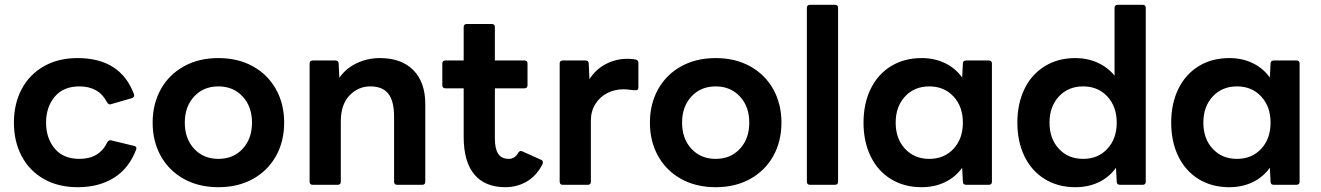

<svg xmlns="http://www.w3.org/2000/svg" viewBox="-20 -770 5503 800"><path d="M38 -259Q38 -338 70.5 -399Q103 -460 163 -494Q223 -528 303 -528Q482 -528 538 -378Q539 -376 539 -373Q539 -364 529 -361L443 -336L439 -335Q431 -335 426 -344Q392 -410 311 -410Q244 -410 208 -367Q172 -324 172 -259Q172 -194 208 -151Q244 -108 311 -108Q394 -108 427 -177Q433 -188 444 -185L539 -162Q552 -159 547 -146Q517 -68 454.5 -29Q392 10 304 10Q223 10 163 -24Q103 -58 70.5 -119Q38 -180 38 -259Z M616 -259Q616 -337 650 -398Q684 -459 746 -493.5Q808 -528 890 -528Q972 -528 1034 -493.5Q1096 -459 1130 -398Q1164 -337 1164 -259Q1164 -181 1130 -120Q1096 -59 1034 -24.5Q972 10 890 10Q808 10 746 -24.5Q684 -59 650 -120Q616 -181 616 -259ZM1030 -259Q1030 -326 991 -368Q952 -410 890 -410Q828 -410 789 -368Q750 -326 750 -259Q750 -192 789 -150Q828 -108 890 -108Q952 -108 991 -150Q1030 -192 1030 -259Z M1283 0Q1270 0 1270 -13V-505Q1270 -518 1283 -518H1377Q1391 -518 1391 -505L1394 -446Q1422 -486 1467 -507Q1512 -528 1563 -528Q1653 -528 1702.5 -477.5Q1752 -427 1752 -337V-13Q1752 0 1739 0H1635Q1622 0 1622 -13V-284Q1622 -349 1598 -379.5Q1574 -410 1523 -410Q1472 -410 1436 -372Q1400 -334 1400 -264V-13Q1400 0 1387 0Z M1912 -200V-402H1836Q1823 -402 1823 -415V-505Q1823 -518 1836 -518H1912V-657Q1912 -670 1925 -670H2029Q2042 -670 2042 -657V-518H2165Q2178 -518 2178 -505V-415Q2178 -402 2165 -402H2042V-192Q2042 -150 2056 -129Q2070 -108 2100 -108Q2125 -108 2139 -133Q2146 -145 2157 -139L2235 -104Q2242 -101 2242 -93Q2242 -89 2239 -83Q2213 -35 2173 -12.5Q2133 10 2086 10Q2001 10 1956.5 -43Q1912 -96 1912 -200Z M2325 0Q2312 0 2312 -13V-505Q2312 -518 2325 -518H2419Q2433 -518 2433 -505L2436 -440Q2462 -481 2504 -503Q2546 -525 2594 -525Q2614 -525 2629 -522Q2640 -519 2640 -508V-405Q2640 -394 2629 -394Q2619 -394 2604.5 -396Q2590 -398 2578 -398Q2542 -398 2511 -382.5Q2480 -367 2461 -337Q2442 -307 2442 -268V-13Q2442 0 2429 0Z M2688 -259Q2688 -337 2722 -398Q2756 -459 2818 -493.5Q2880 -528 2962 -528Q3044 -528 3106 -493.5Q3168 -459 3202 -398Q3236 -337 3236 -259Q3236 -181 3202 -120Q3168 -59 3106 -24.5Q3044 10 2962 10Q2880 10 2818 -24.5Q2756 -59 2722 -120Q2688 -181 2688 -259ZM3102 -259Q3102 -326 3063 -368Q3024 -410 2962 -410Q2900 -410 2861 -368Q2822 -326 2822 -259Q2822 -192 2861 -150Q2900 -108 2962 -108Q3024 -108 3063 -150Q3102 -192 3102 -259Z M3355 0Q3342 0 3342 -13V-737Q3342 -750 3355 -750H3459Q3472 -750 3472 -737V-13Q3472 0 3459 0Z M3578 -259Q3578 -338 3607.5 -399Q3637 -460 3692 -494Q3747 -528 3820 -528Q3874 -528 3917.5 -507Q3961 -486 3989 -447L3992 -505Q3992 -518 4006 -518H4100Q4113 -518 4113 -505V-13Q4113 0 4100 0H4006Q3992 0 3992 -13L3989 -71Q3961 -32 3917.5 -11Q3874 10 3820 10Q3747 10 3692 -24Q3637 -58 3607.5 -119Q3578 -180 3578 -259ZM3992 -259Q3992 -326 3953 -368Q3914 -410 3852 -410Q3790 -410 3751 -368Q3712 -326 3712 -259Q3712 -192 3751 -150Q3790 -108 3852 -108Q3914 -108 3953 -150Q3992 -192 3992 -259Z M4219 -259Q4219 -338 4248.5 -399Q4278 -460 4333 -494Q4388 -528 4461 -528Q4511 -528 4553 -509Q4595 -490 4624 -455V-737Q4624 -750 4637 -750H4741Q4754 -750 4754 -737V-13Q4754 0 4741 0H4647Q4633 0 4633 -13L4630 -71Q4602 -32 4558.5 -11Q4515 10 4461 10Q4388 10 4333 -24Q4278 -58 4248.5 -119Q4219 -180 4219 -259ZM4633 -259Q4633 -326 4594 -368Q4555 -410 4493 -410Q4431 -410 4392 -368Q4353 -326 4353 -259Q4353 -192 4392 -150Q4431 -108 4493 -108Q4555 -108 4594 -150Q4633 -192 4633 -259Z M4860 -259Q4860 -338 4889.5 -399Q4919 -460 4974 -494Q5029 -528 5102 -528Q5156 -528 5199.5 -507Q5243 -486 5271 -447L5274 -505Q5274 -518 5288 -518H5382Q5395 -518 5395 -505V-13Q5395 0 5382 0H5288Q5274 0 5274 -13L5271 -71Q5243 -32 5199.5 -11Q5156 10 5102 10Q5029 10 4974 -24Q4919 -58 4889.5 -119Q4860 -180 4860 -259ZM5274 -259Q5274 -326 5235 -368Q5196 -410 5134 -410Q5072 -410 5033 -368Q4994 -326 4994 -259Q4994 -192 5033 -150Q5072 -108 5134 -108Q5196 -108 5235 -150Q5274 -192 5274 -259Z"/></svg>

Font: LINE Seed Sans TH
Style: Bold
Weight: 700
Designer: Dalton Maag Ltd | Thai characters by Cadson Demak Co.,Ltd.
Foundry: Dalton Maag Ltd
Version: Version 1.002